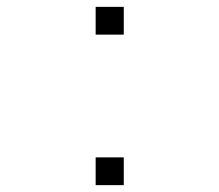

<svg xmlns="http://www.w3.org/2000/svg" viewBox="-20 -540 640 560"><path d="M259 -439V-520H341V-439ZM259 0V-81H341V0Z"/></svg>

Font: Iosevka SS04 XLt Ex
Style: Regular
Weight: 200
Width: 7
Monospace: yes
Designer: Belleve Invis
Foundry: Belleve Invis
Version: Version 19.0.0; ttfautohint (v1.8.4)